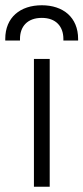

<svg xmlns="http://www.w3.org/2000/svg" viewBox="-41 -710 317 730"><path d="M88 0H148V-486H88ZM-21 -556H35V-562C35 -609 63 -642 118 -642C172 -642 200 -609 200 -562V-556H256V-562C256 -644 199 -690 118 -690C36 -690 -21 -644 -21 -562Z"/></svg>

Font: Meta Space Light
Style: Regular
Weight: 300
Designer: Meta Pool / Florian Karsten
Foundry: Meta Pool / Florian Karsten
Version: Version 2.000;Glyphs 3.1.1 (3137)